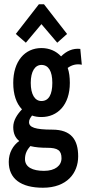

<svg xmlns="http://www.w3.org/2000/svg" viewBox="-20 -704 415 899"><path d="M101 -504 174 -591 248 -504 294 -545 186 -684H162L54 -545ZM174 -156C249 -156 307 -212 307 -316C307 -342 304 -366 297 -386C316 -400 338 -406 363 -401L356 -475C321 -479 291 -465 266 -440C243 -465 211 -479 174 -479C96 -479 42 -417 42 -316C42 -262 56 -220 83 -192C60 -168 42 -140 42 -109C42 -79 52 -58 70 -44C41 -23 21 11 21 54C21 133 78 175 181 175C294 175 346 106 346 28C346 -49 314 -97 225 -97C144 -97 116 -108 116 -132C116 -144 122 -152 130 -163C144 -158 158 -156 174 -156ZM174 -231C143 -231 124 -262 124 -316C124 -370 144 -400 174 -400C207 -400 225 -371 225 -316C225 -261 208 -231 174 -231ZM97 41C97 15 107 -3 122 -20C146 -14 173 -12 201 -12C250 -12 268 0 268 37C268 71 239 96 186 96C133 96 97 79 97 41Z"/></svg>

Font: Inconsolata Condensed
Style: Bold
Weight: 700
Width: 3
Monospace: yes
Designer: Raph Levien, Cyreal, Brenton Simpson
Foundry: Raph Levien, Cyreal, Google
Version: Version 3.100